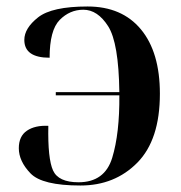

<svg xmlns="http://www.w3.org/2000/svg" viewBox="-20 -567 559 592"><path d="M228 5Q334 5 403.5 -65.5Q473 -136 473 -278Q473 -406 414.5 -476.5Q356 -547 250 -547Q140 -547 97.5 -513.5Q55 -480 55 -444Q55 -389 133 -389Q133 -474 164 -505.5Q195 -537 237 -537Q281 -537 313.5 -486Q346 -435 348 -283H152V-273H348Q349 -156 326 -80.5Q303 -5 222 -5Q160 -5 143.5 -41.5Q127 -78 129 -179Q88 -181 63 -164Q38 -147 38 -110Q38 -70 74 -32.5Q110 5 228 5Z"/></svg>

Font: Noto Serif Display Semi
Style: Regular
Weight: 600
Designer: Monotype Design Team
Foundry: Monotype Imaging Inc.
Version: Version 1.900